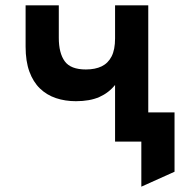

<svg xmlns="http://www.w3.org/2000/svg" viewBox="-20 -531 708 720"><path d="M510 169V0H462.5V-109.5H634.5V113ZM411.5 0V-212.5Q388 -183 352.5 -167.2Q317 -151.5 264.5 -151.5Q224.5 -151.5 190 -163Q155.5 -174.5 130 -199Q104.5 -223.5 90.2 -262.5Q76 -301.5 76 -356V-511H200.5V-389Q200.5 -332 222.8 -301.2Q245 -270.5 302 -270.5Q337 -270.5 361.2 -282.2Q385.5 -294 398.5 -319.5Q411.5 -345 411.5 -387V-511H536V0Z"/></svg>

Font: Undotted
Style: Bold
Weight: 700
Designer: Delve Withrington, Dave Bailey, Thomas Jockin
Foundry: Delve Fonts LLC
Version: Version 4.000